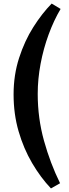

<svg xmlns="http://www.w3.org/2000/svg" viewBox="-20 -844 387 1074"><path d="M265 210Q207 149 159.5 68Q112 -13 84 -109.5Q56 -206 56 -316Q56 -425 87 -520.5Q118 -616 166.5 -692.5Q215 -769 269 -824L319 -794Q281 -730 252 -651Q223 -572 207 -487Q191 -402 191 -319Q191 -183 226 -57Q261 69 316 181Z"/></svg>

Font: Literata SemiBold
Style: Regular
Weight: 600
Designer: Latin by Veronika Burian and Jose Scaglione. Greek by Irene Vlachou. Cyrillic by Vera Evstafieva.
Foundry: TypeTogether
Version: Version 3.103; ttfautohint (v1.8.4.7-5d5b);gftools[0.9.29]